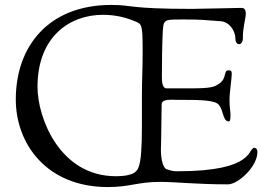

<svg xmlns="http://www.w3.org/2000/svg" viewBox="-20 -742 1082 778"><path d="M44 -339C44 -159 169 16 417 16C508 16 536 -5 630 -5C691 -5 776 5 904 5C944 5 1023 -66 1023 -126C1023 -138 1017 -143 1011 -143C982 -143 1018 -48 699 -48C684 -48 678 -49 656 -56C639 -61 632 -102 632 -135C632 -148 633 -161 633 -175C633 -231 635 -262 635 -319C635 -335 655 -338 676 -338C687 -338 676 -337 763 -337C767 -337 839 -337 860 -323C887 -305 880 -250 907 -250C910 -250 914 -251 914 -275C914 -294 910 -302 910 -336C910 -371 919 -423 919 -441C919 -453 918 -457 906 -457C884 -457 901 -425 868 -403C849 -390 838 -384 752 -384H722H679H654C636 -385 636 -417 636 -435C636 -481 637 -566 639 -602C642 -662 641 -663 711 -663H736C791 -663 810 -661 874 -656C908 -654 934 -619 934 -584C934 -570 941 -563 949 -563C957 -563 964 -573 964 -585C964 -635 976 -667 976 -687C976 -708 965 -710 958 -710C928 -710 797 -706 757 -706C500 -706 519 -722 431 -722C176 -722 44 -554 44 -339ZM132 -390C132 -594 263 -682 397 -682C440 -682 482 -674 521 -658C555 -644 558 -652 558 -528C558 -466 555 -410 555 -355V-231C555 -137 551 -91 542 -66C537 -53 530 -28 449 -28C223 -28 132 -263 132 -390Z"/></svg>

Font: OFL Sorts Mill Goudy
Style: Regular
Weight: 500
Version: Version 003.000